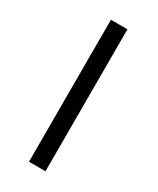

<svg xmlns="http://www.w3.org/2000/svg" viewBox="-167 -689 613 743"><g transform="rotate(30 139.5 -317.0)"><path d="M98.1 0V-634.3H171.9V0Z"/></g></svg>

Font: XL-Viking
Style: Regular
Weight: 400
Foundry: Ascender Corporation
Version: Version 1.10 March 23, 2015